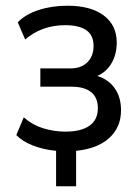

<svg xmlns="http://www.w3.org/2000/svg" viewBox="-20 -520 491 671"><path d="M176 131V7Q132 3 95 -11.5Q58 -26 37 -48L63 -110Q92 -84 130 -72Q168 -60 209 -60Q263 -60 292.5 -80.5Q322 -101 322 -142Q322 -179 298.5 -198Q275 -217 230 -217H121V-281H227Q264 -281 285.5 -302.5Q307 -324 307 -359Q307 -397 281.5 -414.5Q256 -432 208 -432Q167 -432 132 -419.5Q97 -407 68 -382L42 -442Q69 -470 115 -485Q161 -500 216 -500Q297 -500 342.5 -466Q388 -432 388 -371Q388 -327 367 -294.5Q346 -262 308 -250L307 -258Q353 -248 378 -215.5Q403 -183 403 -135Q403 -75 361.5 -37.5Q320 0 246 7V131Z"/></svg>

Font: Nunito Sans 10pt Condensed Medium
Style: Regular
Weight: 500
Width: 3
Designer: Vernon Adams
Foundry: Vernon Adams
Version: Version 3.101;gftools[0.9.27]